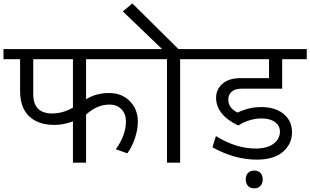

<svg xmlns="http://www.w3.org/2000/svg" viewBox="-35 -926 1766 1093"><path d="M261.9 -280.1Q323.6 -280.1 380.2 -313.4V-589H154.2V-390.8Q154.2 -280.1 261.9 -280.1ZM455 0H380.2V-235.1Q326.6 -214.9 274.5 -214.9Q183 -214.9 131.2 -263.7Q79.4 -312.4 79.4 -407.5V-589H-15.2V-646.6H826.6V-589H455V-361Q511.6 -396.4 585.4 -396.4Q659.3 -396.4 704.5 -349.8Q749.7 -303.3 749.7 -233.1Q749.7 -189.1 733.3 -139.5Q716.9 -90 689.6 -53.1L624.4 -76.3Q682 -157.2 682 -235.1Q682 -277.6 656.5 -304.1Q630.9 -330.6 587 -330.6Q517.2 -330.6 455 -273.5Z M915.6 0V-589H796.3V-646.6H887.8L664.3 -861L718.4 -906.5L980.8 -646.6H1126.9V-589H990.4V0Z M1427.2 -17.2Q1300.8 -17.2 1174.4 -87.5L1194.1 -151.2Q1308.9 -80.4 1420.1 -80.4Q1486.3 -80.4 1522.5 -107.9Q1558.6 -135.5 1558.6 -176.9Q1558.6 -210.3 1530.6 -231Q1502.5 -251.8 1453.5 -251.8Q1419.1 -251.8 1384.2 -240.9Q1349.3 -230 1323.6 -212.8H1319Q1257.3 -242.2 1226.2 -282.1Q1195.1 -322 1195.1 -369.6Q1195.1 -417.1 1231.5 -449.2Q1267.9 -481.3 1335.7 -481.3H1496.5V-589H1096.6V-646.6H1711.3V-589H1571.3V-421.1H1339.7Q1302.8 -421.1 1283.6 -403.9Q1264.4 -386.8 1264.4 -358.9Q1264.4 -311.4 1317.5 -285.1Q1382.7 -316.5 1451 -316.5Q1532.9 -316.5 1580.1 -277Q1627.4 -237.6 1627.4 -172.1Q1627.4 -106.7 1575.8 -61.9Q1524.3 -17.2 1427.2 -17.2ZM1376.6 132Q1364 117.8 1364 95.3Q1364 72.8 1376.6 58.9Q1389.3 45 1412.3 45Q1435.3 45 1447.9 58.9Q1460.6 72.8 1460.6 95.3Q1460.6 117.8 1447.9 132Q1435.3 146.1 1412.3 146.1Q1389.3 146.1 1376.6 132Z"/></svg>

Font: KhulaRegular
Style: Regular
Weight: 400
Designer: Erin McLaughlin, Steve Matteson
Version: Version 1.001;PS 1.0;hotconv 1.0.72;makeotf.lib2.5.5900; ttf